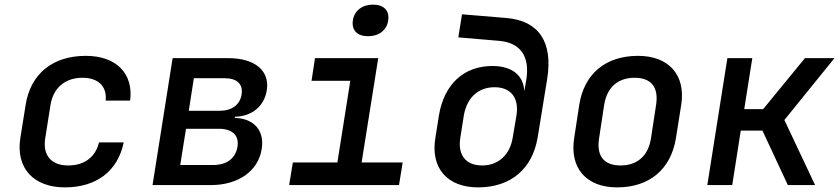

<svg xmlns="http://www.w3.org/2000/svg" viewBox="-20 -802 3640 832"><path d="M261 10C398 10 491 -61 516 -185H409C394 -121 345 -85 276 -85C203 -85 164 -128 176 -203L199 -348C211 -422 263 -465 337 -465C405 -465 444 -429 438 -366H544C559 -484 483 -560 352 -560C208 -560 112 -482 91 -347L68 -203C48 -73 126 10 261 10Z M641 0H894C1013 0 1099 -61 1114 -156C1127 -236 1081 -289 997 -291L998 -296C1072 -298 1125 -342 1136 -410C1150 -495 1085 -550 970 -550H728ZM798 -322 820 -463H955C1007 -463 1034 -437 1027 -393C1020 -348 985 -322 932 -322ZM761 -87 786 -244H928C987 -244 1017 -215 1009 -166C1001 -116 963 -87 904 -87Z M1575 -645C1622 -645 1656 -671 1662 -713C1669 -755 1644 -782 1596 -782C1549 -782 1515 -755 1509 -713C1503 -671 1528 -645 1575 -645ZM1233 0H1709L1725 -98H1547L1619 -550H1345L1330 -452H1498L1442 -98H1249Z M2054 10C2194 9 2287 -70 2310 -207L2351 -459C2377 -620 2315 -712 2175 -724L1982 -740L1966 -640L2143 -625C2236 -617 2276 -557 2261 -459L2252 -406C2249 -476 2198 -516 2114 -516C1990 -516 1905 -438 1882 -302L1867 -207C1844 -74 1918 11 2054 10ZM2069 -85C1998 -85 1962 -131 1975 -207L1990 -302C2003 -378 2052 -424 2123 -424C2194 -424 2230 -378 2218 -302L2202 -207C2190 -131 2140 -85 2069 -85Z M2654 10C2794 10 2887 -68 2909 -203L2932 -348C2952 -476 2879 -560 2745 -560C2604 -560 2511 -482 2490 -347L2468 -203C2448 -74 2520 10 2654 10ZM2669 -85C2597 -85 2564 -126 2576 -203L2598 -347C2610 -424 2658 -465 2730 -465C2802 -465 2835 -424 2823 -347L2801 -203C2789 -126 2741 -85 2669 -85Z M3045 0H3153L3190 -236H3284L3394 0H3512L3379 -282L3596 -550H3468L3287 -329H3205L3240 -550H3132Z"/></svg>

Font: JetBrains Mono SemiBold
Style: Italic
Weight: 472
Italic angle: -9°
Monospace: yes
Designer: Philipp Nurullin, Konstantin Bulenkov
Foundry: JetBrains
Version: Version 2.305